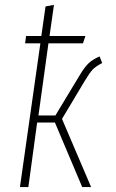

<svg xmlns="http://www.w3.org/2000/svg" viewBox="-20 -760 471 780"><path d="M395 -503.9Q368.7 -490.2 356.4 -477.3Q344.2 -464.4 324.2 -431.2L231.9 -276.9L350.1 0H314L203.1 -262.2H130.9L95.2 0H61L144 -584H82L85.9 -613.8H147.9L165 -733.9L199.2 -740.2L181.2 -613.8H327.1L316.9 -584H176.8L136.2 -291H205.1L304.2 -455.1Q322.3 -485.4 338.6 -501.7Q355 -518.1 384.8 -530.8Z"/></svg>

Font: Fira Sans Compressed UltraLight
Style: Italic
Weight: 200
Width: 3
Italic angle: -8°
Designer: Carrois Corporate & Edenspiekermann AG
Foundry: Carrois Corporate GbR & Edenspiekermann AG
Version: Version 4.203;PS 004.203;hotconv 1.0.88;makeotf.lib2.5.64775